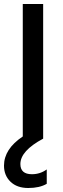

<svg xmlns="http://www.w3.org/2000/svg" viewBox="-33 -694 317 961"><path d="M201 226Q165 247 108.5 247Q52 247 19.5 215.5Q-13 184 -13 135Q-13 52 81 -11V-674H183V0Q69 61 69 127Q69 178 127 178Q168 178 201 154Z"/></svg>

Font: Hind Jalandhar Medium
Style: Regular
Weight: 500
Designer: Namrata Goyal
Foundry: Indian Type Foundry
Version: Version 0.702;PS 1.0;hotconv 1.0.81;makeotf.lib2.5.63406